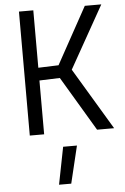

<svg xmlns="http://www.w3.org/2000/svg" viewBox="-63 -736 695 1066"><g transform="rotate(-5 284.5 -202.5)"><path d="M222 286 263 78H340L290 286ZM84 0V-691H164V-371L277 -375L451 -691H543L348 -344L554 0H459L278 -304L164 -300V0Z"/></g></svg>

Font: Cairo
Style: Regular
Weight: 400
Designer: Mohamed Gaber, Accademia di Belle Arti di Urbino
Foundry: Kief Type Foundry, Accademia di Belle Arti di Urbino
Version: Version 3.120